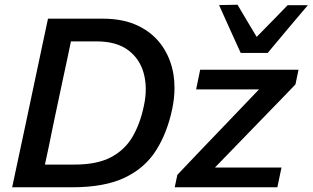

<svg xmlns="http://www.w3.org/2000/svg" viewBox="-20 -792 1322 812"><path d="M31.5 0Q44 -58 55.5 -113Q67 -167.5 81.5 -234.5L132 -473Q146.5 -542 158.5 -598.2Q170.5 -654.5 183 -713H415.5Q502 -713 564.5 -682.8Q627 -652.5 664.5 -599.5Q702 -546.5 713.5 -478Q718 -450 718 -420.5Q718 -377.5 708.5 -332Q687.5 -231 640.2 -156.2Q593 -81.5 507.8 -40.8Q422.5 0 286 0ZM170 -96H296Q390 -96 448.8 -126.8Q507.5 -157.5 540.2 -213.2Q573 -269 588.5 -344.5Q596.5 -381 596.5 -415Q596.5 -448.5 588.5 -479.5Q572.5 -541.5 523 -579.2Q473.5 -617 387.5 -617H280Q271.5 -577.5 263.5 -538Q255 -498.5 244.5 -450L204.5 -261Q195 -213.5 186.8 -174Q178.5 -134.5 170 -96ZM719 0 730 -52.5Q780.5 -106 828.8 -156.5Q877 -207 919.5 -251L1075.5 -414H809.5L826.5 -497H1242.5L1229.5 -435Q1206.5 -411 1175.8 -379.2Q1145 -347.5 1112 -313.5Q1079 -279.5 1049 -248.5L889 -83.5H1170.5L1153 0ZM998 -568Q975 -618.5 952 -669.2Q929 -720 906.5 -770.5L984.5 -772Q1004.5 -738 1024.8 -704Q1045 -670 1065.5 -636Q1099 -670 1131.5 -703.2Q1164 -736.5 1196.5 -770H1282Q1238.5 -719 1196.5 -669Q1154.5 -619 1112 -568Z"/></svg>

Font: Heraclito Medium
Style: Italic
Weight: 500
Italic angle: -12°
Designer: Kostas Bartsokas (font) & Cristiano Sobral (main changes)
Foundry: Kostas Bartsokas (font) & Cristiano Sobral (main changes)
Version: Version 1.00;July 8, 2020;FontCreator 13.0.0.2655 64-bit